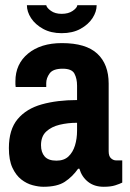

<svg xmlns="http://www.w3.org/2000/svg" viewBox="-20 -703 496 735"><path d="M146 12Q128 12 105 6Q82 0 61.5 -16Q41 -32 27.5 -61Q14 -90 14 -136Q14 -207 47.5 -247Q81 -287 140 -303.5Q199 -320 275 -320V-375Q275 -402 265 -421Q255 -440 220 -440Q183 -440 170 -422Q157 -404 157 -385V-370H40Q39 -375 39 -380Q39 -385 39 -392Q39 -458 87.5 -498Q136 -538 217 -538Q309 -538 352.5 -497.5Q396 -457 396 -383V-124Q396 -105 405 -97Q414 -89 424 -89H448V-4Q438 1 421 6.5Q404 12 377 12Q341 12 317 -7Q293 -26 284 -57H279Q257 -26 228 -7Q199 12 146 12ZM196 -88Q225 -88 242 -104Q259 -120 267 -146Q275 -172 275 -203V-233Q240 -233 208.5 -225.5Q177 -218 157 -199.5Q137 -181 137 -147Q137 -120 151 -104Q165 -88 196 -88ZM216 -576Q175 -576 145 -592.5Q115 -609 99 -633.5Q83 -658 83 -683H157Q159 -673 175 -661.5Q191 -650 216 -650Q242 -650 258.5 -661.5Q275 -673 276 -683H350Q350 -658 334 -633.5Q318 -609 288 -592.5Q258 -576 216 -576Z"/></svg>

Font: Archivo Narrow
Style: Bold
Weight: 700
Designer: Hector Gatti
Foundry: Omnibus-Type
Version: Version 3.002